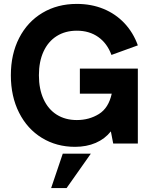

<svg xmlns="http://www.w3.org/2000/svg" viewBox="-20 -734 776 982"><path d="M35.5 -349Q35.5 -457 78 -539.8Q120.5 -622.5 197 -668.2Q273.5 -714 373 -714Q447.5 -714 509.5 -688.5Q571.5 -663 616.5 -615.2Q661.5 -567.5 685 -502L550 -453Q528.5 -512 482.8 -544.5Q437 -577 373 -577Q314 -577 270.2 -549.5Q226.5 -522 202.8 -470.8Q179 -419.5 179 -349Q179 -278.5 202.8 -226.8Q226.5 -175 270.2 -147.5Q314 -120 373 -120Q436 -120 485.8 -150.8Q535.5 -181.5 551.5 -255H388.5V-383H685V0H559L547 -62Q516.5 -23.5 469.5 -3.2Q422.5 17 364 17Q269 17 194.2 -28.8Q119.5 -74.5 77.5 -157.8Q35.5 -241 35.5 -349ZM301 52H444.5L320.5 228H241.5Z"/></svg>

Font: HK Grotesk ExtraBold
Style: Regular
Weight: 800
Designer: Alfredo Marco Pradil
Foundry: Hanken Design Co.
Version: Version 3.001